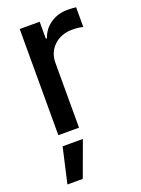

<svg xmlns="http://www.w3.org/2000/svg" viewBox="-149 -621 683 927"><g transform="rotate(-20 192.0 -158.0)"><path d="M71.4 0V-545.5H174V-458.8H179.7Q194.6 -502.5 232.2 -528.1Q269.9 -553.6 318.2 -553.6Q345.2 -553.6 363.3 -551.1V-449.6Q341.3 -456 307.9 -456Q251.4 -456 214.5 -421.3Q177.6 -386.7 177.6 -333.1V0ZM31.2 238.6 72.4 57.5H176.5L110.1 238.6Z"/></g></svg>

Font: TID UI Medium
Style: Regular
Weight: 500
Designer: The TID Project Authors
Foundry: Bakken & Bæck
Version: Version 1.001;hotconv 1.0.109;makeotfexe 2.5.65596